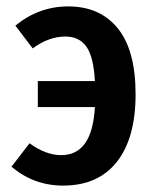

<svg xmlns="http://www.w3.org/2000/svg" viewBox="-20 -564 481 599"><path d="M193 -544Q292 -544 347.5 -475.5Q403 -407 403 -270Q403 -133 344.5 -59Q286 15 177 15Q85 15 16 -44L72 -117Q123 -80 171 -80Q268 -80 276 -230H98V-311H276Q272 -387 249.5 -418.5Q227 -450 184 -450Q132 -450 82 -413L28 -484Q101 -544 193 -544Z"/></svg>

Font: Fira Sans Condensed Medium
Style: Regular
Weight: 500
Width: 3
Designer: Carrois Corporate & Edenspiekermann AG
Foundry: Carrois Corporate GbR & Edenspiekermann AG
Version: Version 4.203;PS 004.203;hotconv 1.0.88;makeotf.lib2.5.64775